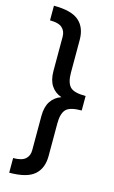

<svg xmlns="http://www.w3.org/2000/svg" viewBox="-143 -843 630 1064"><g transform="rotate(15 172.5 -311.0)"><path d="M27 -790Q128 -790 171 -752.5Q214 -715 214 -644V-456Q214 -400 236 -376Q258 -352 326 -352V-269Q258 -269 236 -245Q214 -221 214 -165V22Q214 93 171 130.5Q128 168 27 168V84Q76 84 97 65.5Q118 47 118 15V-182Q118 -234 139 -266Q160 -298 198 -311Q160 -324 139 -356Q118 -388 118 -440V-636Q118 -669 97 -687.5Q76 -706 27 -706Z"/></g></svg>

Font: Prodigy Sans Medium
Style: Regular
Weight: 500
Designer: Wei Huang
Foundry: Wei Huang
Version: Version 1.003; ttfautohint (v1.8.3)